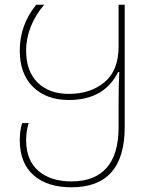

<svg xmlns="http://www.w3.org/2000/svg" viewBox="-20 -556 640 816"><path d="M64 39Q64 0 74 -33H102Q91 2 91 39Q91 125 143 170Q195 215 284 215Q382 215 433 157.5Q484 100 484 -16V-121Q484 -190 487 -250H482Q423 -131 273 -131Q177 -131 120.5 -186.5Q64 -242 64 -341Q64 -450 134 -536H168Q130 -492 110.5 -442Q91 -392 91 -341Q91 -253 140 -205Q189 -157 273 -157Q364 -157 424 -206.5Q484 -256 484 -359V-536H510V-16Q510 240 284 240Q181 240 122.5 188.5Q64 137 64 39Z"/></svg>

Font: Noto Sans Georgian Thin
Style: Regular
Weight: 250
Designer: Monotype Design team
Foundry: Monotype Imaging Inc.
Version: Version 1.000